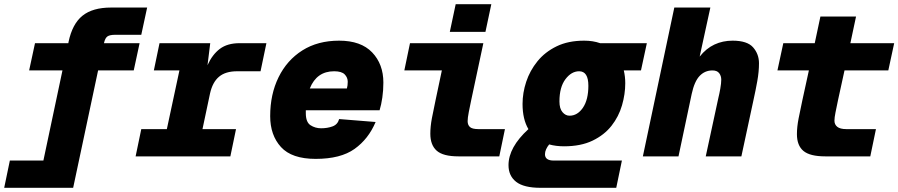

<svg xmlns="http://www.w3.org/2000/svg" viewBox="-59 -746 4286 916"><path d="M-39 150 -12 20H148L239 -410H80L108 -540H267L268 -546Q286 -632 334.5 -671Q383 -710 471 -710H643L615 -580H491Q465 -580 454 -572.5Q443 -565 438 -544L437 -540H607L579 -410H409L290 150Z M588 0 615 -130H737L797 -410H675L702 -540H944L931 -435Q954 -486 990 -513Q1026 -540 1084 -540H1212L1184 -406H1072Q1017 -406 986 -380Q955 -354 943 -300L907 -130H1067L1040 0Z M1447 12Q1333 12 1281.5 -44.5Q1230 -101 1230 -192Q1230 -296 1270 -377.5Q1310 -459 1383.5 -505.5Q1457 -552 1559 -552Q1663 -552 1716.5 -496Q1770 -440 1770 -352Q1770 -315 1765 -280.5Q1760 -246 1752 -220H1400Q1400 -213 1400 -206Q1400 -163 1422.5 -148.5Q1445 -134 1473 -134Q1503 -134 1527.5 -143Q1552 -152 1559 -178L1733 -164Q1699 -83 1632.5 -35.5Q1566 12 1447 12ZM1535 -406Q1452 -406 1419 -324H1596Q1598 -332 1599 -339Q1600 -346 1600 -356Q1600 -376 1585.5 -391Q1571 -406 1535 -406Z M2128 0Q2055 0 2024.5 -27Q1994 -54 1994 -108Q1994 -142 2001.5 -182Q2009 -222 2019 -268L2049 -410H1870L1897 -540H2247L2189 -268Q2183 -240 2177.5 -211.5Q2172 -183 2172 -168Q2172 -150 2183 -140Q2194 -130 2224 -130H2350L2323 0ZM2087 -594 2115 -726H2285L2257 -594Z M2520 150Q2440 150 2403.5 121.5Q2367 93 2367 42Q2367 -43 2462 -130Q2434 -177 2434 -250Q2434 -303 2451.5 -356Q2469 -409 2505 -453.5Q2541 -498 2596.5 -525Q2652 -552 2728 -552Q2770 -552 2804 -540H3027L2999 -410H2917Q2924 -381 2924 -349Q2924 -297 2908.5 -243.5Q2893 -190 2858.5 -146Q2824 -102 2768 -75Q2712 -48 2632 -48Q2593 -48 2561 -57Q2552 -46 2546.5 -34Q2541 -22 2541 -10Q2541 20 2583 20H2908L2881 150ZM2658 -194Q2696 -194 2722 -232Q2748 -270 2748 -337Q2748 -406 2704 -406Q2667 -406 2638.5 -368Q2610 -330 2610 -262Q2610 -228 2624.5 -211Q2639 -194 2658 -194Z M3008 0 3158 -710H3330L3279 -476Q3310 -515 3349.5 -533.5Q3389 -552 3436 -552Q3506 -552 3534 -520Q3562 -488 3562 -444Q3562 -404 3554 -359.5Q3546 -315 3536 -270L3478 0H3308L3368 -278Q3373 -298 3377.5 -323.5Q3382 -349 3382 -366Q3382 -384 3372 -397Q3362 -410 3340 -410Q3304 -410 3279 -384Q3254 -358 3241 -298L3178 0Z M3878 0Q3805 0 3774 -26Q3743 -52 3743 -106Q3743 -140 3751 -181Q3759 -222 3769 -268L3800 -410H3650L3678 -540H3828L3855 -667H4025L3998 -540H4207L4179 -410H3970L3939 -268Q3932 -234 3927 -209.5Q3922 -185 3922 -170Q3922 -152 3935.5 -141Q3949 -130 3979 -130H4120L4093 0Z"/></svg>

Font: Geist Mono Black
Style: Italic
Weight: 900
Italic angle: -12°
Monospace: yes
Designer: Basement.studio, Andrés Briganti, Mateo Zaragoza
Foundry: Basement.studio, Vercel, Andrés Briganti, Guido Ferreyra, Mateo Zaragoza
Version: Version 1.500; ttfautohint (v1.8.4.7-5d5b)